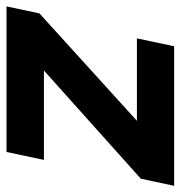

<svg xmlns="http://www.w3.org/2000/svg" viewBox="-28 -566 567 604"><g transform="rotate(90 256.0 -263.5)"><path d="M-26.4 0 -4.4 -103.5 333.5 -410.2H74.2L99.1 -527.3H538.1L515.6 -422.4L175.3 -117.7H456.5L431.6 0Z"/></g></svg>

Font: Schibsted Grotesk
Style: Bold Italic
Weight: 700
Italic angle: -12°
Designer: Bakken & Baeck AS, Henrik Kongsvoll
Foundry: Schibsted ASA
Version: Version 1.100;gftools[0.9.25]